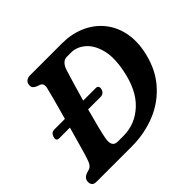

<svg xmlns="http://www.w3.org/2000/svg" viewBox="-162 -899 1099 1099"><g transform="rotate(-45 387.0 -350.0)"><path d="M6.5 -33.5Q6.5 -62 38.5 -74L60 -80.5Q73 -84.5 82.5 -98.2Q92 -112 104 -153Q111.5 -178.5 125 -225.8Q138.5 -273 153.5 -327H67Q42 -327 49.5 -355Q57.5 -382.5 83.5 -382.5H168.5Q181 -427 192 -467.5Q203 -508 210.8 -538Q218.5 -568 221.5 -580.5Q228.5 -612.5 205.5 -621L186.5 -628Q173.5 -633.5 167 -640.8Q160.5 -648 160.5 -660.5Q160.5 -678.5 172 -689.2Q183.5 -700 206 -700H461.5Q538 -700 600 -673.5Q662 -647 703.5 -599Q745 -551 761.2 -485.5Q777.5 -420 763.5 -341.5Q742 -226.5 678.5 -150.8Q615 -75 523.2 -37.5Q431.5 0 326.5 0H43.5Q21.5 0 14 -9.5Q6.5 -19 6.5 -33.5ZM335.5 -76.5Q431.5 -76.5 503.2 -143.2Q575 -210 600 -341Q618.5 -434 601.5 -497.5Q584.5 -561 546 -593.5Q507.5 -626 462 -626H427.5Q390 -626 372.5 -572Q367 -555 351 -501.2Q335 -447.5 316.5 -382.5H418Q430 -382.5 435 -374.8Q440 -367 436.5 -355Q428.5 -327 402 -327H301Q284 -265.5 270.5 -212Q257 -158.5 253.5 -134Q245 -76.5 291 -76.5Z"/></g></svg>

Font: Fraunces 9pt SuperSoft SemiBold
Style: Italic
Weight: 600
Italic angle: -16°
Version: Version 1.000;[0bf87f6ff]